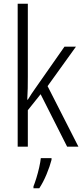

<svg xmlns="http://www.w3.org/2000/svg" viewBox="-20 -780 441 1021"><path d="M128 -373Q128 -341 127.5 -311Q127 -281 125 -250H128Q138 -266 148 -281.5Q158 -297 169 -312L323 -532H384L233 -322L397 0H337L196 -279L128 -194V0H74V-760H128ZM254 70Q245 105 227.5 147Q210 189 189 221H158V211Q165 194 173.5 166.5Q182 139 188.5 110Q195 81 197 61H254Z"/></svg>

Font: Noto Sans Lao UI Cond Light
Style: Regular
Weight: 300
Width: 3
Designer: Monotype Design Team
Foundry: Monotype Imaging Inc.
Version: Version 2.000; ttfautohint (v1.8.4.7-5d5b)